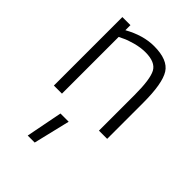

<svg xmlns="http://www.w3.org/2000/svg" viewBox="-229 -611 991 991"><g transform="rotate(45 266.5 -116.0)"><path d="M162 278 201 78H261L213 278ZM134 0H75V-500H134V-463Q218 -510 297 -510Q397 -510 430.5 -457Q464 -404 464 -263V0H404V-260Q404 -375 382 -415.5Q360 -456 288 -456Q253 -456 214.5 -445.5Q176 -435 155 -424L134 -414Z"/></g></svg>

Font: Titillium Web Light
Style: Regular
Weight: 300
Version: Version 1.002;PS 57.000;hotconv 1.0.70;makeotf.lib2.5.55311